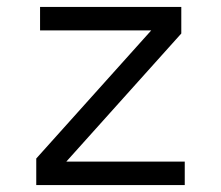

<svg xmlns="http://www.w3.org/2000/svg" viewBox="-20 -536 640 556"><path d="M85 0V-77L418 -448H96V-516H505V-439L172 -68H515V0Z"/></svg>

Font: iA Writer Duo S
Style: Regular
Weight: 400
Designer: Mike Abbink, Paul van der Laan, Pieter van Rosmalen, Oliver Reichenstein
Foundry: Bold Monday and Information Architects Inc.
Version: Version 2.000